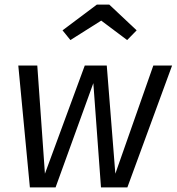

<svg xmlns="http://www.w3.org/2000/svg" viewBox="-20 -809 763 829"><path d="M530 0H416L383 -450L220 0H109L59 -526H141L174 -59L346 -526H441L478 -59L642 -526H723ZM250 -678 398 -789H452L570 -678L529 -636L417 -720L284 -636Z"/></svg>

Font: FiraGO Book
Style: Italic
Weight: 350
Italic angle: -8°
Designer: bBox Type GmbH
Foundry: bBox Type GmbH
Version: Version 1.001